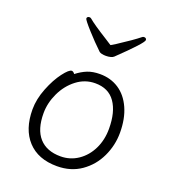

<svg xmlns="http://www.w3.org/2000/svg" viewBox="-135 -824 831 936"><g transform="rotate(20 281.0 -355.5)"><path d="M336 -646Q410 -694 442 -720Q446 -724 452 -724Q458 -724 461.5 -721Q465 -718 465 -713Q465 -697 348 -585Q343 -580 332 -577Q321 -574 308 -574Q283 -574 273 -582Q235 -618 195.5 -662Q156 -706 156 -713Q156 -718 159.5 -721Q163 -724 169 -724Q175 -724 179 -720Q203 -699 280 -651L311 -631Q333 -645 336 -646ZM177 -449Q185 -449 193 -438Q220 -459 247.5 -470Q275 -481 312 -481Q368 -481 410.5 -453Q453 -425 477 -371.5Q501 -318 501 -245Q501 -180 473 -120.5Q445 -61 392 -24Q339 13 267 13Q169 13 115 -45.5Q61 -104 61 -207Q61 -260 83.5 -317Q106 -374 134.5 -411.5Q163 -449 177 -449ZM267 -38Q317 -38 357.5 -65.5Q398 -93 421 -140Q444 -187 444 -245Q444 -332 409.5 -381.5Q375 -431 306 -431Q253 -431 210 -398Q167 -365 142.5 -313Q118 -261 118 -208Q118 -124 156.5 -81Q195 -38 267 -38Z"/></g></svg>

Font: JyunsaiKaai Light
Style: Regular
Weight: 300
Designer: Fontworks Inc.
Version: Version 0.030;April 7, 2024;FontCreator 14.0.0.2901 64-bit